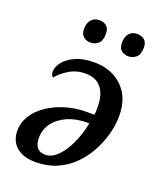

<svg xmlns="http://www.w3.org/2000/svg" viewBox="-140 -837 786 937"><g transform="rotate(20 253.0 -369.0)"><path d="M158 10Q93 10 57 -20.5Q21 -51 21 -106Q21 -145 42.5 -181Q64 -217 104 -245Q144 -273 196.5 -289.5Q249 -306 313 -306H348Q350 -317 350 -327.5Q350 -338 350 -347Q350 -411 322 -445.5Q294 -480 240 -480Q192 -480 154.5 -457Q117 -434 96 -407Q85 -415 85 -435Q85 -458 104 -483.5Q123 -509 162.5 -527.5Q202 -546 263 -546Q318 -546 363.5 -523Q409 -500 436.5 -454.5Q464 -409 464 -339Q464 -295 451 -246.5Q438 -198 413.5 -152.5Q389 -107 352 -70Q315 -33 266 -11.5Q217 10 158 10ZM188 -40Q216 -40 240 -59.5Q264 -79 284 -111Q304 -143 318 -181.5Q332 -220 339 -258H330Q273 -258 228.5 -239Q184 -220 158 -186Q132 -152 132 -107Q132 -74 146.5 -57Q161 -40 188 -40ZM406 -630Q383 -630 368.5 -643Q354 -656 354 -682Q354 -713 369 -730.5Q384 -748 410 -748Q433 -748 448 -735.5Q463 -723 463 -696Q463 -659 445 -644.5Q427 -630 406 -630ZM210 -630Q187 -630 172 -643Q157 -656 157 -682Q157 -713 172.5 -730.5Q188 -748 214 -748Q237 -748 251.5 -735.5Q266 -723 266 -696Q266 -659 248.5 -644.5Q231 -630 210 -630Z"/></g></svg>

Font: ET Text
Style: Italic
Weight: 470
Italic angle: -12°
Designer: Monotype Design Team
Foundry: Monotype Imaging Inc.
Version: Version 2.009